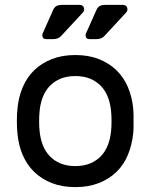

<svg xmlns="http://www.w3.org/2000/svg" viewBox="-20 -755 617 785"><path d="M49 0ZM288 -530Q342 -530 384 -513.5Q426 -497 456 -468Q486 -439 503.5 -397.5Q521 -356 525 -307Q526 -298 526 -285.5Q526 -273 526 -259.5Q526 -246 526 -233.5Q526 -221 525 -213Q520 -163 503 -122Q486 -81 456 -52Q426 -23 384 -6.5Q342 10 288 10Q234 10 192 -6.5Q150 -23 120 -52Q90 -81 72.5 -122Q55 -163 51 -213Q50 -221 49.5 -233.5Q49 -246 49 -259.5Q49 -273 49.5 -285.5Q50 -298 51 -307Q55 -356 72.5 -397.5Q90 -439 120 -468Q150 -497 192 -513.5Q234 -530 288 -530ZM434 -218Q436 -235 436 -259.5Q436 -284 434 -302Q431 -332 421 -358Q411 -384 393 -403Q375 -422 349 -433Q323 -444 288 -444Q253 -444 227 -433Q201 -422 183 -403Q165 -384 155 -358Q145 -332 142 -302Q140 -284 140 -259.5Q140 -235 142 -218Q145 -188 155 -162Q165 -136 183 -117Q201 -98 227 -87Q253 -76 288 -76Q323 -76 349 -87Q375 -98 393 -117Q411 -136 421 -162Q431 -188 434 -218ZM198 -716Q203 -726 211 -730.5Q219 -735 235 -735H304Q324 -735 324 -716Q324 -709 318 -703L231 -609Q219 -595 197 -595H169Q153 -595 153 -611Q153 -615 154.5 -619Q156 -623 158 -626ZM375 -716Q380 -726 388 -730.5Q396 -735 412 -735H481Q501 -735 501 -716Q501 -709 495 -703L408 -609Q396 -595 374 -595H346Q330 -595 330 -611Q330 -615 331.5 -619Q333 -623 335 -626Z"/></svg>

Font: Rubik
Style: Regular
Weight: 400
Designer: Hubert & Fischer
Foundry: Hubert & Fischer
Version: Version 1.002; ttfautohint (v1.6)